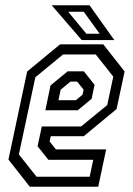

<svg xmlns="http://www.w3.org/2000/svg" viewBox="-20 -708 504 728"><path d="M371.5 -540 452.5 -437 422 -294.5 297.5 -191.5H172.5L168 -172L192 -141.5H382.5L352.5 0H93L12 -103L83 -437L208 -540ZM343 -501.5H219L114 -415L51.5 -122.5L118.5 -38H320L333.5 -102H163.5L122.5 -153.5L138.5 -228.5H287.5L386.5 -309.5L409.5 -417.5ZM298 -437.5 338.5 -386.5 327.5 -333.5 275 -290H152L171.5 -384L236.5 -437.5ZM272.5 -398.5H247L210 -368L201.5 -328H267.5L293 -349L297 -368ZM413.5 -556H290L176 -688H319.5ZM358 -580 297.5 -663.5H238.5L307.5 -580Z"/></svg>

Font: Tourney Condensed Regular
Style: Italic
Weight: 400
Width: 3
Italic angle: -12°
Designer: Tyler Finck
Foundry: Etcetera Type Co
Version: Version 1.010; ttfautohint (v1.8.3)